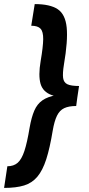

<svg xmlns="http://www.w3.org/2000/svg" viewBox="-23 -820 438 940"><path d="M358 -361 350 -301Q314 -301 291.5 -290.5Q269 -280 256 -253.5Q243 -227 235 -180Q221 -95 203.5 -40.5Q186 14 160 45Q134 76 95 88Q56 100 -3 100L13 -6Q44 -6 63.5 -23Q83 -40 96.5 -81Q110 -122 122 -195Q131 -246 145 -278.5Q159 -311 185 -329Q211 -347 253 -354Q295 -361 358 -361ZM147 -800Q222 -800 259.5 -775Q297 -750 303.5 -685.5Q310 -621 290 -504Q283 -461 286 -438.5Q289 -416 307 -407.5Q325 -399 364 -399L355 -339Q273 -339 230 -354.5Q187 -370 175.5 -410Q164 -450 176 -521Q188 -591 188.5 -628Q189 -665 175.5 -679.5Q162 -694 130 -694Z"/></svg>

Font: Figtree Light
Style: Bold Italic
Weight: 700
Italic angle: -9.5°
Version: Version 2.000